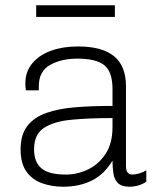

<svg xmlns="http://www.w3.org/2000/svg" viewBox="-20 -697 625 727"><path d="M219 10Q178 10 141 -2.5Q104 -15 81 -46Q58 -77 58 -131Q58 -187 83.5 -220Q109 -253 156 -269.5Q203 -286 266.5 -291Q330 -296 406 -296V-360Q406 -425 375 -450Q344 -475 273 -475Q212 -475 169.5 -451Q127 -427 127 -371V-355H78Q77 -361 76.5 -367.5Q76 -374 76 -381Q76 -426 102.5 -457.5Q129 -489 173.5 -505Q218 -521 273 -521H277Q367 -521 412 -484Q457 -447 457 -370V-69Q457 -51 463.5 -43.5Q470 -36 481 -36Q492 -36 507.5 -40.5Q523 -45 534 -52V-9Q521 0 504.5 5Q488 10 470 10Q441 10 427 -3.5Q413 -17 409.5 -39.5Q406 -62 406 -89Q375 -37 328 -13.5Q281 10 219 10ZM229 -36Q272 -36 312.5 -55Q353 -74 379.5 -114Q406 -154 406 -216V-250Q316 -250 249.5 -243.5Q183 -237 146 -212.5Q109 -188 109 -132Q109 -83 137 -59.5Q165 -36 229 -36ZM117 -633V-677H415V-633Z"/></svg>

Font: Chivo Medium Thin
Style: Regular
Weight: 250
Version: Version 2.002